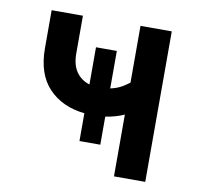

<svg xmlns="http://www.w3.org/2000/svg" viewBox="-63 -573 655 638"><g transform="rotate(10 264.0 -254.0)"><path d="M361.3 0V-208.5Q348.6 -202.6 332.8 -198Q316.9 -193.4 298.3 -190.4V-95.7H228V-189.5Q152.3 -197.3 106.9 -244.9Q61.5 -292.5 61.5 -379.9V-507.8H167V-381.3Q167 -341.3 183.6 -318.1Q200.2 -294.9 228 -286.6V-412.1H298.3V-285.6Q320.8 -290.5 336.7 -299.8Q352.5 -309.1 361.3 -316.4V-507.8H466.8V0Z"/></g></svg>

Font: Giphurs Medium
Style: Regular
Weight: 500
Version: Version 0.920; ttfautohint (v1.8.4.7-5d5b)